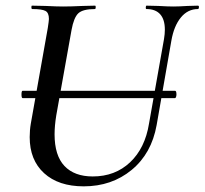

<svg xmlns="http://www.w3.org/2000/svg" viewBox="-20 -645 724 679"><path d="M56 -311Q56 -324 60 -324H599Q604 -324 604 -311Q604 -306 602.5 -302Q601 -298 599 -298H60Q56 -298 56 -311ZM563 -540Q563 -576 546.5 -594.5Q530 -613 498 -613Q495 -613 495.5 -619Q496 -625 498 -625L540 -624Q574 -622 593 -622Q612 -622 644 -624L680 -625Q684 -625 683.5 -619Q683 -613 680 -613Q644 -613 619.5 -583Q595 -553 586 -501L534 -203Q516 -102 445.5 -44Q375 14 276 14Q187 14 136 -32.5Q85 -79 85 -160Q85 -185 89 -208L149 -546Q153 -572 153 -578Q153 -600 140.5 -606.5Q128 -613 94 -613Q91 -613 91 -619Q91 -625 93 -625L141 -624Q181 -622 203 -622Q231 -622 273 -624L316 -625Q319 -625 318.5 -619Q318 -613 316 -613Q273 -613 257 -598Q241 -583 233 -539L179 -237Q173 -200 173 -170Q173 -95 208 -58Q243 -21 308 -21Q387 -21 440 -71Q493 -121 507 -208L560 -507Q563 -525 563 -540Z"/></svg>

Font: Cormorant Garamond SemiBold
Style: Italic
Weight: 600
Italic angle: -10°
Designer: Christian Thalmann (Catharsis Fonts)
Foundry: Catharsis Fonts
Version: Version 4.000